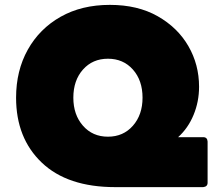

<svg xmlns="http://www.w3.org/2000/svg" viewBox="-20 -768 918 788"><path d="M814 0H453Q257 0 151.5 -100.5Q46 -201 46 -367Q46 -478 94 -564Q142 -650 228.5 -699Q315 -748 431 -748Q545 -748 627 -701.5Q709 -655 753 -579Q797 -503 797 -412Q797 -351 774.5 -296.5Q752 -242 711 -205H814Q831 -205 832 -187V-18Q832 -2 814 0ZM423 -207Q486 -207 525.5 -252Q565 -297 565 -367Q565 -438 525.5 -482.5Q486 -527 423 -527Q360 -527 320.5 -482.5Q281 -438 281 -367Q281 -297 320.5 -252Q360 -207 423 -207Z"/></svg>

Font: YamahaIndonesia935. App Black
Style: Regular
Weight: 900
Designer: Dalton Maag Ltd
Foundry: Dalton Maag Ltd
Version: Version 1.002; January 01, 2024; Regular/Italic